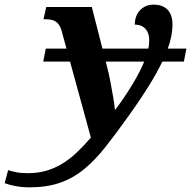

<svg xmlns="http://www.w3.org/2000/svg" viewBox="-188 -566 822 826"><path d="M-2 -301 9 -357H614L603 -301ZM-64 240Q-92 240 -119.5 235Q-147 230 -168 222L-153 166Q-141 170 -120 174.5Q-99 179 -68 179Q-22 179 16 167Q54 155 86.5 134Q119 113 147.5 85Q176 57 203 26L78 -430Q73 -450 64 -461.5Q55 -473 42 -478Q29 -483 9 -483H-1L11 -536H207L273 -277Q280 -251 287 -214.5Q294 -178 299.5 -145Q305 -112 306 -95H309Q349 -149 381.5 -202.5Q414 -256 434 -304.5Q454 -353 454 -391Q454 -414 446.5 -429Q439 -444 425.5 -452Q412 -460 392 -460Q392 -499 415 -522.5Q438 -546 472 -546Q513 -546 533.5 -523.5Q554 -501 554 -461Q554 -409 531 -349Q508 -289 466 -219Q424 -149 365 -67Q311 9 265.5 66.5Q220 124 173 162.5Q126 201 69.5 220.5Q13 240 -64 240Z"/></svg>

Font: Noto Serif
Style: Italic
Weight: 400
Italic angle: -12°
Designer: Monotype Design Team
Foundry: Monotype Imaging Inc.
Version: Version 2.013